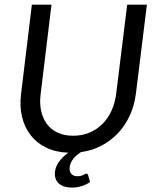

<svg xmlns="http://www.w3.org/2000/svg" viewBox="-20 -662 682 841"><path d="M357.4 98.6Q364.3 98.6 365.7 104.5L374.5 135.3Q359.9 146 338.9 152.8Q317.9 159.7 295.4 159.7Q259.3 159.7 239.7 143.3Q220.2 127 220.2 99.6Q220.2 72.8 236.6 49.1Q252.9 25.4 279.3 6.8Q224.1 4.9 182.4 -15.4Q140.6 -35.6 114 -70.1Q87.4 -104.5 76.4 -150.9Q65.4 -197.3 72.3 -251L119.6 -641.6H205.6L158.2 -251.5Q152.8 -211.4 159.9 -177.7Q167 -144 185.1 -119.4Q203.1 -94.7 232.2 -81.1Q261.2 -67.4 300.3 -67.4Q339.4 -67.4 371.8 -81.1Q404.3 -94.7 428.7 -119.1Q453.1 -143.6 468.5 -177.2Q483.9 -210.9 488.8 -251L537.1 -641.6H623.5L575.2 -251Q568.8 -200.7 549.1 -157.2Q529.3 -113.8 498 -80.1Q466.8 -46.4 425.3 -24.4Q383.8 -2.4 334 4.4Q325.2 10.3 316.2 17.8Q307.1 25.4 300.3 34.4Q293.5 43.5 289.1 54.2Q284.7 64.9 284.7 76.7Q284.7 91.8 293.7 100.8Q302.7 109.9 317.9 109.9Q327.6 109.9 334.5 108.2Q341.3 106.4 345.7 104.2Q350.1 102.1 352.8 100.3Q355.5 98.6 357.4 98.6Z"/></svg>

Font: Carlito
Style: Italic
Weight: 400
Italic angle: -7°
Designer: Lukasz Dziedzic
Foundry: tyPoland Lukasz Dziedzic
Version: Version 1.104